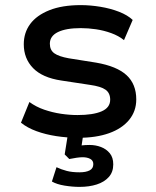

<svg xmlns="http://www.w3.org/2000/svg" viewBox="-20 -530 609 751"><path d="M287 9Q243 9 200.5 2.5Q158 -4 122.5 -17Q87 -30 62 -50L95 -131Q121 -112 153 -101Q185 -90 218.5 -85Q252 -80 283 -80Q344 -80 377.5 -94.5Q411 -109 411 -140Q411 -166 393 -179Q375 -192 332 -198L220 -215Q146 -226 109.5 -263.5Q73 -301 73 -357Q73 -402 98 -436Q123 -470 173 -490Q223 -510 296 -510Q333 -510 372.5 -503.5Q412 -497 445.5 -484Q479 -471 499 -452L465 -373Q444 -390 415 -400.5Q386 -411 355.5 -415.5Q325 -420 296 -420Q238 -420 206.5 -404.5Q175 -389 175 -359Q175 -334 192.5 -321.5Q210 -309 249 -302L356 -285Q437 -271 475 -236Q513 -201 513 -141Q513 -95 485 -61Q457 -27 406.5 -9Q356 9 287 9ZM291 201Q263 201 232.5 196Q202 191 183 180L201 124Q220 133 241 138.5Q262 144 291 144Q316 144 330.5 136.5Q345 129 345 112Q345 98 333 91.5Q321 85 303 85Q294 85 279.5 87Q265 89 251 92L233 74L248 -20H308L296 61L268 46Q279 41 296.5 39Q314 37 330 37Q354 37 375 45Q396 53 409.5 69.5Q423 86 423 113Q423 143 405.5 162.5Q388 182 358.5 191.5Q329 201 291 201Z"/></svg>

Font: Nunito Sans 6pt SemiBold
Style: Regular
Weight: 600
Version: Version 3.101;gftools[0.9.27]